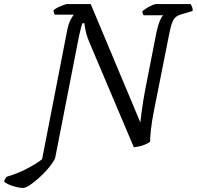

<svg xmlns="http://www.w3.org/2000/svg" viewBox="-142 -724 967 944"><path d="M-28 200Q-48 200 -77.5 191Q-107 182 -122 169Q-120 161 -116 154.5Q-112 148 -109 145Q-55 129 -10 105.5Q35 82 65 59L188 -573Q195 -608 205.5 -627.5Q216 -647 222 -652H127Q126 -655 123.5 -661.5Q121 -668 121 -673Q129 -681 142.5 -687.5Q156 -694 169.5 -699Q183 -704 188 -704H304L548 -122Q551 -146 554 -171.5Q557 -197 561.5 -223.5Q566 -250 571 -278L628 -569Q636 -604 645 -624Q654 -644 661 -649H564Q563 -651 560.5 -656.5Q558 -662 558 -669Q565 -675 578.5 -683.5Q592 -692 605.5 -698Q619 -704 625 -704H795Q799 -698 802.5 -689.5Q806 -681 805 -670L758 -656Q738 -651 726 -643Q714 -635 706 -616.5Q698 -598 691 -562L616 -185Q604 -125 600 -86Q596 -47 596 -27Q585 -19 570.5 -13Q556 -7 541.5 -4Q527 -1 516 0L300 -510Q284 -547 279 -572.5Q274 -598 273 -610H264Q261 -605 256.5 -588.5Q252 -572 247 -549L129 54Q119 75 98 100.5Q77 126 52 148.5Q27 171 5.5 185.5Q-16 200 -28 200Z"/></svg>

Font: Texturina Medium 12pt
Style: Italic
Weight: 400
Italic angle: -11°
Version: Version 1.002